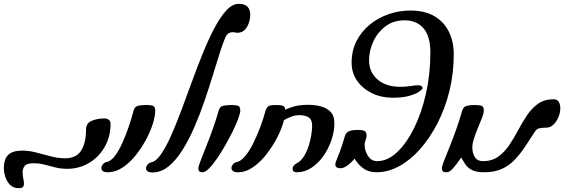

<svg xmlns="http://www.w3.org/2000/svg" viewBox="-30 -899 2944 1002"><path d="M67 83Q40 83 23 66Q6 49 -2 24.5Q-10 0 -10 -22Q-10 -45 -3 -66Q4 -87 25 -100Q46 -113 88 -113Q122 -113 159.5 -103Q197 -93 235.5 -83Q274 -73 309 -73Q369 -73 394 -114Q419 -155 419 -222Q419 -257 449.5 -269Q480 -281 517 -281Q528 -281 537.5 -274Q547 -267 547 -253Q547 -186 516.5 -132.5Q486 -79 434.5 -48.5Q383 -18 321 -18Q287 -18 258 -25.5Q229 -33 202 -40Q175 -47 146 -47Q110 -47 99 -33.5Q88 -20 88 0Q88 15 91.5 32Q95 49 95 59Q95 71 89.5 77Q84 83 67 83Z M533 0Q514 0 506.5 -6.5Q499 -13 499 -22Q499 -32 507 -41.5Q515 -51 525 -53Q548 -57 569 -84.5Q590 -112 608.5 -153Q627 -194 642 -238.5Q657 -283 667 -321Q673 -344 692.5 -347.5Q712 -351 733 -351Q753 -351 766.5 -347.5Q780 -344 780 -322Q780 -291 766.5 -249.5Q753 -208 729 -164.5Q705 -121 674 -83.5Q643 -46 607 -23Q571 0 533 0Z M766 1Q747 1 739.5 -5.5Q732 -12 732 -21Q732 -31 740.5 -40.5Q749 -50 759 -52Q784 -56 810 -93.5Q836 -131 862.5 -190.5Q889 -250 916.5 -323.5Q944 -397 972 -474Q1000 -551 1029.5 -623.5Q1059 -696 1089.5 -753.5Q1120 -811 1151.5 -845Q1183 -879 1216 -879Q1248 -879 1262 -863.5Q1276 -848 1276 -823Q1276 -801 1268.5 -779Q1261 -757 1246.5 -742.5Q1232 -728 1209 -728Q1202 -728 1196.5 -729.5Q1191 -731 1183 -731Q1173 -731 1163.5 -725.5Q1154 -720 1147 -706Q1135 -679 1118.5 -627.5Q1102 -576 1082 -510.5Q1062 -445 1038 -374.5Q1014 -304 985 -237Q956 -170 922.5 -116.5Q889 -63 850 -31Q811 1 766 1Z M1027 0Q1013 0 1009 -6Q1005 -12 1005 -20Q1005 -29 1016.5 -59.5Q1028 -90 1045.5 -133.5Q1063 -177 1080.5 -226Q1098 -275 1111 -321Q1117 -344 1136.5 -347.5Q1156 -351 1177 -351Q1197 -351 1210.5 -347.5Q1224 -344 1224 -322Q1224 -309 1213.5 -280Q1203 -251 1185 -214.5Q1167 -178 1145.5 -140.5Q1124 -103 1102 -71Q1080 -39 1060.5 -19.5Q1041 0 1027 0Z M1212 0Q1193 0 1185.5 -6.5Q1178 -13 1178 -22Q1178 -32 1186 -41.5Q1194 -51 1204 -53Q1227 -57 1250 -85Q1273 -113 1293 -154Q1313 -195 1329.5 -239.5Q1346 -284 1356 -322Q1364 -345 1377.5 -348Q1391 -351 1412 -351Q1431 -351 1444 -348Q1457 -345 1459 -326Q1479 -337 1508.5 -344.5Q1538 -352 1579 -352Q1613 -352 1644 -344Q1675 -336 1695 -315.5Q1715 -295 1715 -256Q1715 -213 1699.5 -167.5Q1684 -122 1657.5 -84.5Q1631 -47 1595.5 -23.5Q1560 0 1519 0Q1497 0 1497 -18Q1497 -36 1519 -47Q1541 -59 1556 -83Q1571 -107 1580.5 -136.5Q1590 -166 1594.5 -194.5Q1599 -223 1599 -243Q1599 -275 1580.5 -286.5Q1562 -298 1532 -298Q1512 -298 1491 -290.5Q1470 -283 1452 -272Q1442 -231 1418 -184Q1394 -137 1361.5 -95Q1329 -53 1290.5 -26.5Q1252 0 1212 0Z M1936 0Q1893 0 1864.5 -21.5Q1836 -43 1821 -71Q1802 -49 1782.5 -35Q1763 -21 1748 -21Q1736 -21 1728 -25Q1720 -29 1720 -42Q1720 -50 1726.5 -64.5Q1733 -79 1744 -108.5Q1755 -138 1770 -189Q1776 -209 1793.5 -215Q1811 -221 1836 -221Q1864 -221 1873.5 -215Q1883 -209 1883 -191Q1883 -181 1878 -168.5Q1873 -156 1873 -143Q1873 -112 1890.5 -85Q1908 -58 1938 -58Q1992 -58 2041.5 -104Q2091 -150 2130.5 -229.5Q2170 -309 2193 -411Q2216 -513 2216 -625Q2216 -710 2180 -751.5Q2144 -793 2082 -793Q2023 -793 1981.5 -761.5Q1940 -730 1918 -682Q1896 -634 1896 -584Q1896 -523 1940 -484.5Q1984 -446 2059 -446Q2091 -446 2113.5 -450Q2136 -454 2155 -454Q2163 -454 2169 -450Q2175 -446 2175 -439Q2175 -433 2158 -421Q2141 -409 2106.5 -399Q2072 -389 2019 -389Q1960 -389 1911.5 -412.5Q1863 -436 1834 -477Q1805 -518 1805 -572Q1805 -635 1831 -685.5Q1857 -736 1901 -771.5Q1945 -807 1999.5 -825.5Q2054 -844 2112 -844Q2188 -844 2238 -814Q2288 -784 2313 -732.5Q2338 -681 2338 -616Q2338 -516 2315.5 -424.5Q2293 -333 2253 -255.5Q2213 -178 2162 -120.5Q2111 -63 2053 -31.5Q1995 0 1936 0Z M2302 0Q2283 0 2279.5 -6.5Q2276 -13 2276 -24Q2276 -31 2287.5 -60.5Q2299 -90 2316.5 -133Q2334 -176 2351.5 -225.5Q2369 -275 2382 -321Q2388 -342 2405.5 -346.5Q2423 -351 2444 -351Q2465 -351 2480 -348Q2495 -345 2495 -322Q2495 -309 2486 -285.5Q2477 -262 2465 -233.5Q2453 -205 2444 -177.5Q2435 -150 2435 -130Q2435 -99 2448.5 -78.5Q2462 -58 2490 -58Q2537 -58 2570 -81.5Q2603 -105 2627.5 -141.5Q2652 -178 2674 -219.5Q2696 -261 2720.5 -297.5Q2745 -334 2778 -357.5Q2811 -381 2859 -381Q2878 -381 2886 -367.5Q2894 -354 2894 -334Q2894 -309 2883.5 -285.5Q2873 -262 2857 -247.5Q2841 -233 2824 -233Q2807 -233 2789.5 -230.5Q2772 -228 2763 -214Q2735 -171 2709.5 -132.5Q2684 -94 2655 -64Q2626 -34 2588 -17Q2550 0 2497 0Q2457 0 2434.5 -11Q2412 -22 2400 -39.5Q2388 -57 2377 -77Q2355 -44 2335.5 -22Q2316 0 2302 0Z"/></svg>

Font: Solitreo
Style: Regular
Weight: 400
Designer: Nathan Gross, Bryan Kirschen, Binghamton University
Foundry: Eli Heuer
Version: Version 1.100; ttfautohint (v1.8.4.7-5d5b)